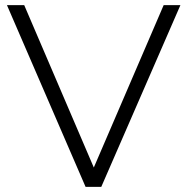

<svg xmlns="http://www.w3.org/2000/svg" viewBox="-20 -725 727 745"><path d="M312 0H373L680 -705H615L344 -75L74 -705H7Z"/></svg>

Font: Poppy and Pepper Light
Style: Regular
Weight: 300
Designer: Thy Ha
Foundry: Thy Ha
Version: Version 0.001;Glyphs 3.2 (3227)